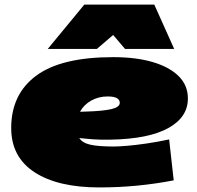

<svg xmlns="http://www.w3.org/2000/svg" viewBox="-20 -810 862 840"><path d="M740 -21Q663 -6 581.5 2Q500 10 414 10Q233 10 131 -56.5Q29 -123 29 -250Q29 -398 138.5 -479Q248 -560 475 -560Q575 -560 648 -538.5Q721 -517 761.5 -477Q802 -437 802 -379Q802 -297 716 -249.5Q630 -202 464 -199Q420 -198 386.5 -200.5Q353 -203 327 -206Q340 -185 375 -177Q410 -169 478 -169Q498 -169 535 -172Q572 -175 620 -182Q668 -189 720 -200ZM451 -388Q411 -388 379 -370Q347 -352 330 -321Q337 -321 344 -321.5Q351 -322 359 -322Q429 -324 466.5 -332.5Q504 -341 504 -360Q504 -388 451 -388ZM189 -596 349 -790H655L742 -596H527L475 -657L404 -596Z"/></svg>

Font: Georama ExtraExtended Black
Style: Italic
Weight: 900
Width: 8
Italic angle: -9°
Designer: Jean-Baptiste Levee
Foundry: Production Type
Version: Version 1.000